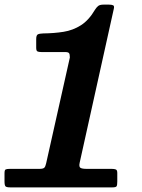

<svg xmlns="http://www.w3.org/2000/svg" viewBox="-32 -810 615 830"><path d="M-12.5 -26Q-12.5 -9 -8.2 -4.5Q-4 0 12.5 0H454Q469 0 472 -4.8Q475 -9.5 475 -25V-62.5Q475 -75 468.5 -77.5Q462 -80 451 -80H342.5Q323 -80 315.8 -84.5Q308.5 -89 312.5 -107L460 -772Q463 -784 457.2 -787Q451.5 -790 439 -790H415.5Q399.5 -790 392.2 -784Q385 -778 379 -768.5Q352 -722.5 317.8 -700.8Q283.5 -679 242.8 -672.5Q202 -666 155 -665.5Q139 -665 131.8 -661.5Q124.5 -658 124.5 -641V-603.5Q124.5 -590.5 129.8 -587.8Q135 -585 147 -585H249Q262.5 -585 266.2 -580.5Q270 -576 270 -561.5L167.5 -104Q164.5 -90 159.5 -85Q154.5 -80 138.5 -80H11Q-2.5 -80 -7.5 -77.5Q-12.5 -75 -12.5 -61.5Z"/></svg>

Font: Besley
Style: Bold Italic
Weight: 700
Italic angle: -13°
Designer: Owen Earl
Foundry: indestructible type*
Version: Version 2.001